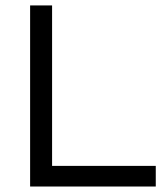

<svg xmlns="http://www.w3.org/2000/svg" viewBox="-20 -680 610 700"><path d="M169.9 -660.2V-75.2H547.9V0H89.8V-660.2Z"/></svg>

Font: Human Sans
Style: Regular
Weight: 400
Designer: Tim Radville
Foundry: Continuum
Version: Version 1.000;FEAKit 1.0